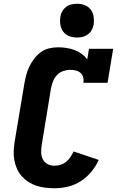

<svg xmlns="http://www.w3.org/2000/svg" viewBox="-20 -995 640 1023"><path d="M271 8Q246 8 221 5Q196 2 173.5 -5.5Q151 -13 131 -26Q111 -39 95.5 -56.5Q80 -74 70.5 -95.5Q61 -117 56.5 -141Q52 -165 53 -190Q54 -215 58 -240L109 -545Q113 -569 119 -592.5Q125 -616 135.5 -638.5Q146 -661 161.5 -681.5Q177 -702 197.5 -717Q218 -732 242 -737.5Q266 -743 290 -743Q312 -743 334.5 -739.5Q357 -736 377 -728.5Q397 -721 414.5 -708.5Q432 -696 445 -679L454 -735H583L553 -554H424Q427 -569 423 -583.5Q419 -598 408.5 -607Q398 -616 383.5 -619.5Q369 -623 354 -623Q336 -623 317 -616.5Q298 -610 284 -595.5Q270 -581 263 -562.5Q256 -544 252 -526L202 -221Q199 -201 199.5 -181.5Q200 -162 208.5 -145.5Q217 -129 234 -120.5Q251 -112 271 -112Q287 -112 303 -117Q319 -122 332.5 -133Q346 -144 355.5 -158.5Q365 -173 372 -188L506 -143Q491 -109 466.5 -79.5Q442 -50 410 -29.5Q378 -9 342 -0.5Q306 8 271 8ZM390 -795Q369 -795 349 -802.5Q329 -810 317 -826.5Q305 -843 301.5 -864Q298 -885 302 -907Q304 -922 312 -935.5Q320 -949 332.5 -958.5Q345 -968 360.5 -971.5Q376 -975 390 -975Q412 -975 431.5 -967.5Q451 -960 463.5 -943.5Q476 -927 479 -906Q482 -885 479 -863Q476 -848 468.5 -834.5Q461 -821 448 -811.5Q435 -802 420 -798.5Q405 -795 390 -795Z"/></svg>

Font: Iosevka Curly Slab HvEx
Style: Italic
Weight: 900
Width: 7
Italic angle: -9°
Monospace: yes
Designer: Belleve Invis
Foundry: Belleve Invis
Version: Version 11.1.0; ttfautohint (v1.8.3)